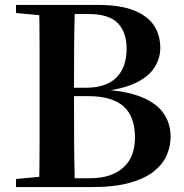

<svg xmlns="http://www.w3.org/2000/svg" viewBox="-20 -761 748 781"><path d="M45 0V-33L198 -47H213V0ZM139 0Q141 -87 141 -176.5Q141 -266 141 -356V-398Q141 -483 141 -569Q141 -655 139 -741H285Q282 -656 281.5 -570Q281 -484 281 -394V-374Q281 -271 281.5 -179.5Q282 -88 285 0ZM213 0V-36H347Q432 -36 480.5 -78.5Q529 -121 529 -202Q529 -287 482.5 -328.5Q436 -370 337 -370H213V-404H328Q412 -404 453.5 -445.5Q495 -487 495 -563Q495 -630 459 -667Q423 -704 340 -704H213V-741H378Q469 -741 525 -718.5Q581 -696 606.5 -657Q632 -618 632 -566Q632 -525 609 -487.5Q586 -450 532.5 -424Q479 -398 386 -388L389 -397Q491 -392 553.5 -367Q616 -342 645 -300.5Q674 -259 674 -204Q674 -167 658.5 -130.5Q643 -94 606.5 -64.5Q570 -35 508 -17.5Q446 0 353 0ZM45 -708V-741H213V-694H198Z"/></svg>

Font: Noto Serif KR ExtraLight
Style: Bold
Weight: 700
Version: Version 2.002-H1;hotconv 1.1.0;makeotfexe 2.6.0